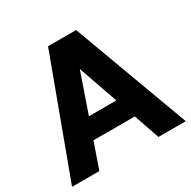

<svg xmlns="http://www.w3.org/2000/svg" viewBox="-155 -847 994 998"><g transform="rotate(-30 341.5 -347.5)"><path d="M217.3 -153.8H465.3L518.6 0H682.6L425.8 -695.3H257.3L0 0H164.1ZM259.3 -273.9 341.3 -510.7 423.8 -273.9Z"/></g></svg>

Font: Estedad-VF-FD Black
Style: Regular
Weight: 900
Designer: Amin Abedi
Version: Version 4.000